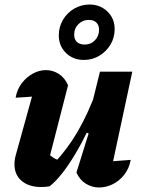

<svg xmlns="http://www.w3.org/2000/svg" viewBox="-20 -821 629 849"><path d="M281 -444 199 -125 186 -149Q200 -134 215.5 -124Q231 -114 249 -110L221 -102Q277 -160 323.5 -239.5Q370 -319 409 -427L422 -368Q398 -305 370 -247Q342 -189 312.5 -139.5Q283 -90 254 -53.5Q225 -17 199 3Q180 6 162 6Q108 6 76 -21Q44 -48 44 -94Q44 -115 50 -136L142 -468L221 -403Q172 -398 130.5 -394.5Q89 -391 49 -389Q56 -427 77 -454Q98 -481 126 -496Q154 -511 183 -511Q213 -511 239.5 -494.5Q266 -478 281 -444ZM318 -58 372 -231 356 -237 422 -504H565L464 -33L436 -104Q468 -107 497.5 -109.5Q527 -112 558 -114Q551 -76 529.5 -48.5Q508 -21 478.5 -6.5Q449 8 418 8Q387 8 360 -8.5Q333 -25 318 -58ZM351 -556Q303 -556 271.5 -587Q240 -618 240 -665Q240 -702 258.5 -733.5Q277 -765 308.5 -783Q340 -801 376 -801Q423 -801 455 -770Q487 -739 487 -693Q487 -655 469 -624.5Q451 -594 420 -575Q389 -556 351 -556ZM355 -624Q382 -624 400 -643Q418 -662 418 -689Q418 -710 406 -721.5Q394 -733 372 -733Q346 -733 327 -714.5Q308 -696 308 -668Q308 -647 320 -635.5Q332 -624 355 -624Z"/></svg>

Font: Piazzolla Thin Black
Style: Italic
Weight: 900
Italic angle: -11.3°
Version: Version 2.005